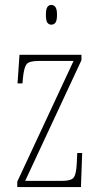

<svg xmlns="http://www.w3.org/2000/svg" viewBox="-20 -758 415 778"><path d="M50 0V-22L278 -511H136Q97 -511 87 -497Q77 -483 73 -442L71 -420H51L59 -536H310V-514L82 -25H230Q269 -25 279 -39Q289 -53 291 -95L293 -138H313L308 0ZM188 -658Q178 -658 172 -666Q166 -674 166 -698Q166 -721 172 -729.5Q178 -738 188 -738Q198 -738 204.5 -729.5Q211 -721 211 -698Q211 -674 204.5 -666Q198 -658 188 -658Z"/></svg>

Font: Noto Serif Thai ExtraCondensed Thin
Style: Regular
Weight: 100
Width: 2
Designer: Monotype Design Team
Foundry: Monotype Imaging Inc.
Version: Version 2.001; ttfautohint (v1.8.4.7-5d5b)